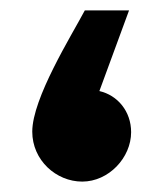

<svg xmlns="http://www.w3.org/2000/svg" viewBox="-20 -349 306 369"><path d="M138 0C189 0 232 -46 232 -95C232 -135 206 -166 171 -174L228 -329H143C117 -280 42 -160 42 -96C42 -41 88 0 138 0Z"/></svg>

Font: Noto Sans Arabic UI XBd
Style: Regular
Weight: 800
Designer: Monotype Design Team, Nadine Chahine and Nizar Qandah
Foundry: Monotype Imaging Inc.
Version: Version 2.010